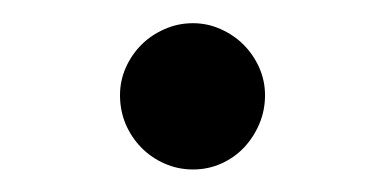

<svg xmlns="http://www.w3.org/2000/svg" viewBox="-20 -409 339 168"><path d="M148.9 -260.7Q135.7 -260.7 124 -265.9Q112.3 -271 103.5 -280Q94.7 -289.1 89.8 -300.8Q85 -312.5 85 -325.7Q85 -338.4 90.1 -349.9Q95.2 -361.3 103.8 -369.9Q112.3 -378.4 124 -383.5Q135.7 -388.7 148.9 -388.7Q161.6 -388.7 173.1 -383.5Q184.6 -378.4 193.1 -369.9Q201.7 -361.3 206.8 -349.9Q211.9 -338.4 211.9 -325.7Q211.9 -312.5 207 -300.8Q202.1 -289.1 193.6 -280Q185.1 -271 173.6 -265.9Q162.1 -260.7 148.9 -260.7Z"/></svg>

Font: Twentytwelve Slab
Style: TwentytwelveSlab
Weight: 700
Designer: Domenico Catapano
Version: Version 1.00 2012